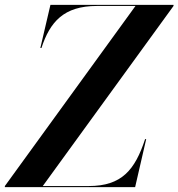

<svg xmlns="http://www.w3.org/2000/svg" viewBox="-71 -770 734 790"><path d="M486.5 -745.5 -51 -4.5V0H485L530.5 -197.5H526C484.5 -71.5 430.5 -4.5 294 -4.5H105L643 -745.5V-750H136.5L95 -572.5H99.5C134.5 -679.5 191 -745.5 328 -745.5Z"/></svg>

Font: Bodoni* 36pt Medium
Style: Italic
Weight: 500
Italic angle: -13°
Version: Version 2.3